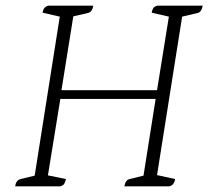

<svg xmlns="http://www.w3.org/2000/svg" viewBox="-20 -661 742 681"><path d="M34 0Q36 -21 53 -26L103 -38L192 -602L131 -616Q134 -637 152 -641H311Q307 -618 292 -615L240 -603L198 -341H537L579 -602L518 -616Q520 -627 524 -632.5Q528 -638 538 -641H699Q695 -618 681 -615L626 -602L537 -40L601 -26Q598 -5 581 0H421Q425 -23 440 -26L489 -38L532 -310H194L150 -39L214 -26Q211 -14 207.5 -8.5Q204 -3 193 0Z"/></svg>

Font: Petrona ExtraLight
Style: Italic
Weight: 200
Italic angle: -9°
Designer: Ringo R. Seeber
Foundry: Ringo R. Seeber
Version: Version 2.001; ttfautohint (v1.8.3)